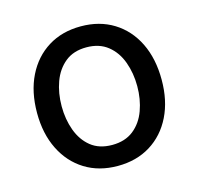

<svg xmlns="http://www.w3.org/2000/svg" viewBox="-87 -646 776 750"><g transform="rotate(-15 301.0 -271.0)"><path d="M300.8 11.7Q225.1 11.7 168.5 -23.4Q111.8 -58.6 80.3 -122.1Q48.8 -185.5 48.8 -269.5Q48.8 -355 80.3 -418.7Q111.8 -482.4 168.5 -517.6Q225.1 -552.7 300.8 -552.7Q376.5 -552.7 433.3 -517.6Q490.2 -482.4 521.5 -418.7Q552.7 -355 552.7 -269.5Q552.7 -185.5 521.5 -122.1Q490.2 -58.6 433.3 -23.4Q376.5 11.7 300.8 11.7ZM300.8 -73.2Q353 -73.2 387.2 -100.3Q421.4 -127.4 437.7 -172.4Q454.1 -217.3 454.1 -270Q454.1 -322.8 437.7 -367.9Q421.4 -413.1 387.2 -440.4Q353 -467.8 300.8 -467.8Q248.5 -467.8 214.8 -440.4Q181.2 -413.1 164.8 -368.2Q148.4 -323.2 148.4 -270Q148.4 -217.3 164.8 -172.4Q181.2 -127.4 214.8 -100.3Q248.5 -73.2 300.8 -73.2Z"/></g></svg>

Font: Inter Cardless
Style: Regular
Weight: 400
Designer: Rasmus Andersson
Foundry: rsms
Version: Version 4.001;git-9221beed3